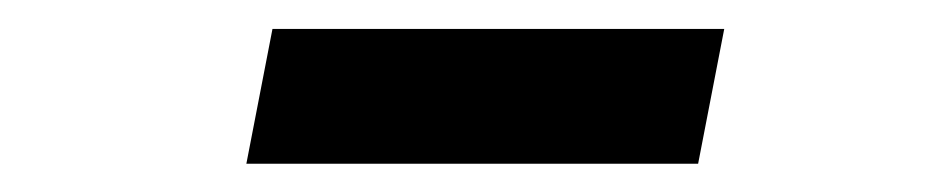

<svg xmlns="http://www.w3.org/2000/svg" viewBox="-20 -398 660 136"><path d="M154.5 -282H474.5L493 -377.5H173Z"/></svg>

Font: Monaspace Neon Medium
Style: Italic
Weight: 500
Italic angle: -11°
Designer: Riley Cran & the Lettermatic Team
Foundry: Lettermatic
Version: Version 1.200 (Monaspace Neon)